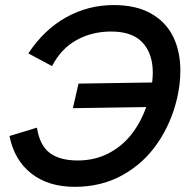

<svg xmlns="http://www.w3.org/2000/svg" viewBox="-20 -721 737 751"><path d="M17.1 -189 124.5 -221.7Q135.3 -152.3 174.6 -122.8Q213.9 -93.3 283.7 -93.3Q349.6 -93.3 402.8 -120.4Q456.1 -147.5 493.2 -194.3Q530.3 -241.2 551.8 -302.2L265.1 -297.9L287.1 -394L575.2 -398.4Q577.6 -420.4 577.6 -437Q577.6 -511.2 537.6 -554.4Q497.6 -597.7 414.6 -597.7Q339.8 -597.7 279.3 -564.2Q218.8 -530.8 183.6 -462.4L90.8 -512.2Q152.8 -605.5 238.8 -653.3Q324.7 -701.2 424.8 -701.2Q512.7 -701.2 571 -668Q629.4 -634.8 657.5 -577.1Q685.5 -519.5 685.5 -444.3Q685.5 -392.1 672.4 -335.4Q649.9 -239.7 596.4 -161.4Q543 -83 460.2 -36.6Q377.4 9.8 272.5 9.8Q169.4 9.8 102.8 -42.2Q36.1 -94.2 17.1 -189Z"/></svg>

Font: Acari Sans SemiBold
Style: Italic
Weight: 600
Italic angle: -13°
Designer: Alfredo Marco Pradil and Stefan Peev
Foundry: Hanken Design Co.
Version: Version 1.045;January 11, 2019;FontCreator 11.5.0.2425 64-bi